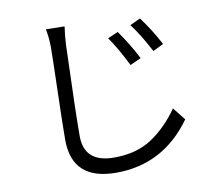

<svg xmlns="http://www.w3.org/2000/svg" viewBox="-87 -875 1174 1030"><g transform="rotate(-10 500.0 -359.5)"><path d="M546.9 -666 603.5 -690.4Q660.2 -610.4 700.2 -531.2L640.6 -503.9Q587.9 -609.4 546.9 -666ZM676.8 -714.8 733.4 -741.2Q787.1 -669.9 832 -585L774.4 -556.6Q720.7 -658.2 676.8 -714.8ZM226.6 -771.5 328.1 -769.5Q321.3 -725.6 318.4 -670.9Q305.7 -305.7 305.7 -175.8Q305.7 -30.3 468.8 -30.3Q591.8 -30.3 675.8 -86.4Q759.8 -142.6 824.2 -235.4L878.9 -166Q722.7 51.8 465.8 51.8Q225.6 51.8 225.6 -168.9Q225.6 -248 231 -435.5Q236.3 -623 236.3 -670.9Q236.3 -722.7 226.6 -771.5Z"/></g></svg>

Font: Gen Shin Gothic Monospace Regular
Style: Regular
Weight: 400
Designer: [Source Han Sans]
Ryoko NISHIZUKA  (kana & ideographs); Paul D. Hunt (Latin, Greek & Cyrillic); Wenlong ZHANG  (bopomofo
Version: Version 1.002.20150607